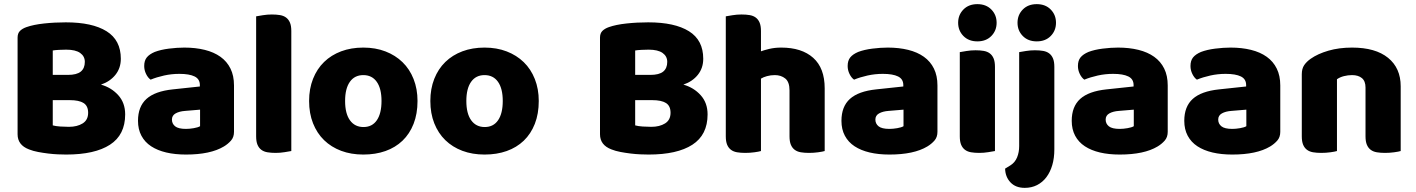

<svg xmlns="http://www.w3.org/2000/svg" viewBox="-20 -731 6843 928"><path d="M235 -125Q249 -121 271 -119.5Q293 -118 313 -118Q353 -118 379.5 -134.5Q406 -151 406 -186Q406 -219 384 -233Q362 -247 317 -247H235ZM235 -369H308Q351 -369 370.5 -385Q390 -401 390 -432Q390 -459 367.5 -475Q345 -491 300 -491Q285 -491 265.5 -490Q246 -489 235 -487ZM300 16Q283 16 260 15Q237 14 212.5 11Q188 8 164 3.5Q140 -1 120 -9Q65 -30 65 -82V-549Q65 -570 76.5 -581.5Q88 -593 108 -600Q142 -612 193 -617.5Q244 -623 298 -623Q426 -623 495 -580Q564 -537 564 -447Q564 -402 538 -369.5Q512 -337 468 -322Q518 -308 551.5 -271Q585 -234 585 -178Q585 -79 511.5 -31.5Q438 16 300 16Z M879 -108Q896 -108 916.5 -111.5Q937 -115 947 -121V-201L875 -195Q847 -193 829 -183Q811 -173 811 -153Q811 -133 826.5 -120.5Q842 -108 879 -108ZM871 -501Q925 -501 969.5 -490Q1014 -479 1045.5 -456.5Q1077 -434 1094 -399.5Q1111 -365 1111 -318V-94Q1111 -68 1096.5 -51.5Q1082 -35 1062 -23Q997 16 879 16Q826 16 783.5 6Q741 -4 710.5 -24Q680 -44 663.5 -75Q647 -106 647 -147Q647 -216 688 -253Q729 -290 815 -299L946 -313V-320Q946 -349 920.5 -361.5Q895 -374 847 -374Q809 -374 773 -366Q737 -358 708 -346Q695 -355 686 -373.5Q677 -392 677 -412Q677 -438 689.5 -453.5Q702 -469 728 -480Q757 -491 796.5 -496Q836 -501 871 -501Z M1388 -1Q1377 1 1355.5 4.5Q1334 8 1312 8Q1290 8 1272.5 5Q1255 2 1243 -7Q1231 -16 1224.5 -31.5Q1218 -47 1218 -72V-652Q1229 -654 1250.5 -657.5Q1272 -661 1294 -661Q1316 -661 1333.5 -658Q1351 -655 1363 -646Q1375 -637 1381.5 -621.5Q1388 -606 1388 -581Z M1998 -243Q1998 -181 1979 -132.5Q1960 -84 1925.5 -51Q1891 -18 1843 -1Q1795 16 1736 16Q1677 16 1629 -2Q1581 -20 1546.5 -53.5Q1512 -87 1493 -135Q1474 -183 1474 -243Q1474 -302 1493 -350Q1512 -398 1546.5 -431.5Q1581 -465 1629 -483Q1677 -501 1736 -501Q1795 -501 1843 -482.5Q1891 -464 1925.5 -430.5Q1960 -397 1979 -349Q1998 -301 1998 -243ZM1648 -243Q1648 -182 1671.5 -149.5Q1695 -117 1737 -117Q1779 -117 1801.5 -150Q1824 -183 1824 -243Q1824 -303 1801 -335.5Q1778 -368 1736 -368Q1694 -368 1671 -335.5Q1648 -303 1648 -243Z M2584 -243Q2584 -181 2565 -132.5Q2546 -84 2511.5 -51Q2477 -18 2429 -1Q2381 16 2322 16Q2263 16 2215 -2Q2167 -20 2132.5 -53.5Q2098 -87 2079 -135Q2060 -183 2060 -243Q2060 -302 2079 -350Q2098 -398 2132.5 -431.5Q2167 -465 2215 -483Q2263 -501 2322 -501Q2381 -501 2429 -482.5Q2477 -464 2511.5 -430.5Q2546 -397 2565 -349Q2584 -301 2584 -243ZM2234 -243Q2234 -182 2257.5 -149.5Q2281 -117 2323 -117Q2365 -117 2387.5 -150Q2410 -183 2410 -243Q2410 -303 2387 -335.5Q2364 -368 2322 -368Q2280 -368 2257 -335.5Q2234 -303 2234 -243Z M3050 -125Q3064 -121 3086 -119.5Q3108 -118 3128 -118Q3168 -118 3194.5 -134.5Q3221 -151 3221 -186Q3221 -219 3199 -233Q3177 -247 3132 -247H3050ZM3050 -369H3123Q3166 -369 3185.5 -385Q3205 -401 3205 -432Q3205 -459 3182.5 -475Q3160 -491 3115 -491Q3100 -491 3080.5 -490Q3061 -489 3050 -487ZM3115 16Q3098 16 3075 15Q3052 14 3027.5 11Q3003 8 2979 3.5Q2955 -1 2935 -9Q2880 -30 2880 -82V-549Q2880 -570 2891.5 -581.5Q2903 -593 2923 -600Q2957 -612 3008 -617.5Q3059 -623 3113 -623Q3241 -623 3310 -580Q3379 -537 3379 -447Q3379 -402 3353 -369.5Q3327 -337 3283 -322Q3333 -308 3366.5 -271Q3400 -234 3400 -178Q3400 -79 3326.5 -31.5Q3253 16 3115 16Z M3966 -1Q3956 2 3934.5 5Q3913 8 3890 8Q3868 8 3850.5 5Q3833 2 3821 -7Q3809 -16 3802.5 -31.5Q3796 -47 3796 -72V-294Q3796 -335 3775.5 -351.5Q3755 -368 3725 -368Q3705 -368 3687 -363Q3669 -358 3658 -351V-1Q3648 2 3626.5 5Q3605 8 3582 8Q3560 8 3542.5 5Q3525 2 3513 -7Q3501 -16 3494.5 -31.5Q3488 -47 3488 -72V-652Q3499 -654 3520.5 -657.5Q3542 -661 3564 -661Q3586 -661 3603.5 -658Q3621 -655 3633 -646Q3645 -637 3651.5 -621.5Q3658 -606 3658 -581V-483Q3671 -488 3697.5 -494.5Q3724 -501 3756 -501Q3855 -501 3910.5 -451.5Q3966 -402 3966 -304Z M4279 -108Q4296 -108 4316.5 -111.5Q4337 -115 4347 -121V-201L4275 -195Q4247 -193 4229 -183Q4211 -173 4211 -153Q4211 -133 4226.5 -120.5Q4242 -108 4279 -108ZM4271 -501Q4325 -501 4369.5 -490Q4414 -479 4445.5 -456.5Q4477 -434 4494 -399.5Q4511 -365 4511 -318V-94Q4511 -68 4496.5 -51.5Q4482 -35 4462 -23Q4397 16 4279 16Q4226 16 4183.5 6Q4141 -4 4110.5 -24Q4080 -44 4063.5 -75Q4047 -106 4047 -147Q4047 -216 4088 -253Q4129 -290 4215 -299L4346 -313V-320Q4346 -349 4320.5 -361.5Q4295 -374 4247 -374Q4209 -374 4173 -366Q4137 -358 4108 -346Q4095 -355 4086 -373.5Q4077 -392 4077 -412Q4077 -438 4089.5 -453.5Q4102 -469 4128 -480Q4157 -491 4196.5 -496Q4236 -501 4271 -501Z M4611 -621Q4611 -659 4636.5 -685Q4662 -711 4704 -711Q4746 -711 4771.5 -685Q4797 -659 4797 -621Q4797 -583 4771.5 -557Q4746 -531 4704 -531Q4662 -531 4636.5 -557Q4611 -583 4611 -621ZM4789 -1Q4778 1 4756.5 4.5Q4735 8 4713 8Q4691 8 4673.5 5Q4656 2 4644 -7Q4632 -16 4625.5 -31.5Q4619 -47 4619 -72V-479Q4630 -481 4651.5 -484.5Q4673 -488 4695 -488Q4717 -488 4734.5 -485Q4752 -482 4764 -473Q4776 -464 4782.5 -448.5Q4789 -433 4789 -408Z M4898 -621Q4898 -659 4923.5 -685Q4949 -711 4991 -711Q5033 -711 5058.5 -685Q5084 -659 5084 -621Q5084 -583 5058.5 -557Q5033 -531 4991 -531Q4949 -531 4923.5 -557Q4898 -583 4898 -621ZM4864 68Q4886 54 4896 29.5Q4906 5 4906 -25V-479Q4917 -481 4938.5 -484.5Q4960 -488 4982 -488Q5004 -488 5021.5 -485Q5039 -482 5051 -473Q5063 -464 5069.5 -448.5Q5076 -433 5076 -408V-9Q5076 33 5066 67Q5056 101 5037.5 125.5Q5019 150 4992.5 163.5Q4966 177 4933 177Q4889 177 4864 150.5Q4839 124 4838 84Z M5392 -108Q5409 -108 5429.5 -111.5Q5450 -115 5460 -121V-201L5388 -195Q5360 -193 5342 -183Q5324 -173 5324 -153Q5324 -133 5339.5 -120.5Q5355 -108 5392 -108ZM5384 -501Q5438 -501 5482.5 -490Q5527 -479 5558.5 -456.5Q5590 -434 5607 -399.5Q5624 -365 5624 -318V-94Q5624 -68 5609.5 -51.5Q5595 -35 5575 -23Q5510 16 5392 16Q5339 16 5296.5 6Q5254 -4 5223.5 -24Q5193 -44 5176.5 -75Q5160 -106 5160 -147Q5160 -216 5201 -253Q5242 -290 5328 -299L5459 -313V-320Q5459 -349 5433.5 -361.5Q5408 -374 5360 -374Q5322 -374 5286 -366Q5250 -358 5221 -346Q5208 -355 5199 -373.5Q5190 -392 5190 -412Q5190 -438 5202.5 -453.5Q5215 -469 5241 -480Q5270 -491 5309.5 -496Q5349 -501 5384 -501Z M5936 -108Q5953 -108 5973.5 -111.5Q5994 -115 6004 -121V-201L5932 -195Q5904 -193 5886 -183Q5868 -173 5868 -153Q5868 -133 5883.5 -120.5Q5899 -108 5936 -108ZM5928 -501Q5982 -501 6026.5 -490Q6071 -479 6102.5 -456.5Q6134 -434 6151 -399.5Q6168 -365 6168 -318V-94Q6168 -68 6153.5 -51.5Q6139 -35 6119 -23Q6054 16 5936 16Q5883 16 5840.5 6Q5798 -4 5767.5 -24Q5737 -44 5720.5 -75Q5704 -106 5704 -147Q5704 -216 5745 -253Q5786 -290 5872 -299L6003 -313V-320Q6003 -349 5977.5 -361.5Q5952 -374 5904 -374Q5866 -374 5830 -366Q5794 -358 5765 -346Q5752 -355 5743 -373.5Q5734 -392 5734 -412Q5734 -438 5746.5 -453.5Q5759 -469 5785 -480Q5814 -491 5853.5 -496Q5893 -501 5928 -501Z M6580 -308Q6580 -339 6562.5 -353.5Q6545 -368 6515 -368Q6495 -368 6475.5 -363Q6456 -358 6442 -348V-1Q6432 2 6410.5 5Q6389 8 6366 8Q6344 8 6326.5 5Q6309 2 6297 -7Q6285 -16 6278.5 -31.5Q6272 -47 6272 -72V-372Q6272 -399 6283.5 -416Q6295 -433 6315 -447Q6349 -471 6400.5 -486Q6452 -501 6515 -501Q6628 -501 6689 -451.5Q6750 -402 6750 -314V-1Q6740 2 6718.5 5Q6697 8 6674 8Q6652 8 6634.5 5Q6617 2 6605 -7Q6593 -16 6586.5 -31.5Q6580 -47 6580 -72Z"/></svg>

Font: Baloo Bhaijaan
Style: Regular
Weight: 400
Designer: Devika Bhansali and Ek Type
Foundry: Ek Type
Version: Version 1.443;PS 1.000;hotconv 16.6.51;makeotf.lib2.5.65220;